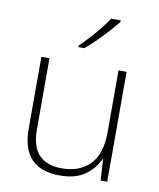

<svg xmlns="http://www.w3.org/2000/svg" viewBox="-86 -834 754 912"><g transform="rotate(10 291.0 -378.0)"><path d="M492 -530V0H460L454 -103H452Q433 -58 387.5 -24Q342 10 264 10Q81 10 81 -183V-530H120V-187Q120 -103 158 -64Q196 -25 267 -25Q354 -25 403.5 -76Q453 -127 453 -232V-530ZM422 -758Q405 -737 380.5 -709.5Q356 -682 328 -654.5Q300 -627 275 -606H246V-613Q267 -633 292 -660.5Q317 -688 339.5 -716Q362 -744 376 -766H422Z"/></g></svg>

Font: Noto Sans Gujarati ExtraLight
Style: Regular
Weight: 200
Designer: Jelle Bosma - Monotype Design Team, Universal Thirst
Foundry: Monotype Imaging Inc.
Version: Version 2.106; ttfautohint (v1.8.4.7-5d5b)